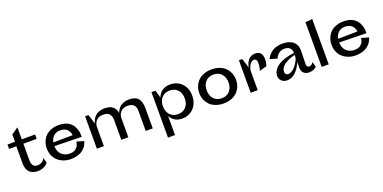

<svg xmlns="http://www.w3.org/2000/svg" viewBox="-12 -1821 6155 3088"><g transform="rotate(-20 3066.0 -277.0)"><path d="M20 -480V-555.2H148.9V-681.2L264.2 -761.2V-555.2H492.2V-480H264.2V-201.2Q264.2 -136.7 288.3 -106Q312.5 -75.2 360.8 -75.2Q388.2 -75.2 411.1 -83.5Q434.1 -91.8 447.8 -103.5Q461.4 -115.2 470.9 -126.7Q480.5 -138.2 484.4 -146.5L487.8 -154.8L512.2 -65.9Q510.3 -62.5 505.9 -57.1Q501.5 -51.8 485.6 -38.1Q469.7 -24.4 451.2 -13.7Q432.6 -2.9 401.6 5.6Q370.6 14.2 335.9 14.2Q244.1 14.2 194.1 -35.9Q144 -85.9 144 -188V-480Z M1198.7 -185.1Q1197.8 -180.7 1196 -173.6Q1194.3 -166.5 1185.5 -145.8Q1176.8 -125 1164.6 -106.2Q1152.3 -87.4 1128.4 -64.5Q1104.5 -41.5 1075 -24.9Q1045.4 -8.3 999.5 2.9Q953.6 14.2 899.9 14.2Q838.4 14.2 783.2 -5.4Q728 -24.9 685.1 -61Q642.1 -97.2 616.9 -153.3Q591.8 -209.5 591.8 -277.8Q591.8 -340.3 612.5 -393.6Q633.3 -446.8 672.1 -485.6Q710.9 -524.4 769.5 -546.6Q828.1 -568.8 899.9 -568.8Q950.2 -568.8 991.7 -558.3Q1033.2 -547.9 1061.5 -530.3Q1089.8 -512.7 1112.1 -489.7Q1134.3 -466.8 1146.7 -441.4Q1159.2 -416 1168 -390.6Q1176.8 -365.2 1179.7 -342.3Q1182.6 -319.3 1183.8 -301.8Q1185.1 -284.2 1184.1 -273.4L1183.6 -263.2L719.7 -272.9Q721.2 -180.2 775.1 -127.7Q829.1 -75.2 914.6 -75.2Q947.3 -75.2 973.6 -83.3Q1000 -91.3 1016.4 -104.2Q1032.7 -117.2 1044.7 -132.6Q1056.6 -147.9 1062.3 -163.6Q1067.9 -179.2 1071 -192.1Q1074.2 -205.1 1074.7 -212.9V-221.2ZM1056.6 -338.9Q1056.6 -341.8 1055.9 -346.9Q1055.2 -352.1 1051.5 -366.7Q1047.9 -381.3 1041.7 -394.5Q1035.6 -407.7 1022.9 -424.1Q1010.3 -440.4 993.9 -452.1Q977.5 -463.9 951.2 -471.9Q924.8 -480 892.6 -480Q824.7 -480 781.2 -440.9Q737.8 -401.9 724.6 -334Z M2184.1 0V-341.8Q2184.1 -480 2047.4 -480Q2013.7 -480 1986.6 -471.4Q1959.5 -462.9 1942.6 -448.5Q1925.8 -434.1 1914.1 -418Q1902.3 -401.9 1896.5 -384Q1890.6 -366.2 1888.4 -353.3Q1886.2 -340.3 1886.2 -330.1V0H1766.1V-349.1Q1761.7 -480 1629.4 -480Q1595.7 -480 1568.6 -471.4Q1541.5 -462.9 1524.7 -448.5Q1507.8 -434.1 1496.1 -418Q1484.4 -401.9 1478.5 -384Q1472.7 -366.2 1470.5 -353.3Q1468.3 -340.3 1468.3 -330.1V0H1348.1V-555.2H1406.2L1457.5 -390.1Q1458 -394 1459.2 -400.4Q1460.4 -406.7 1467 -425.3Q1473.6 -443.8 1482.7 -460.7Q1491.7 -477.5 1509.5 -498.3Q1527.3 -519 1549.8 -533.7Q1572.3 -548.3 1607.2 -558.6Q1642.1 -568.8 1683.1 -568.8Q1774.4 -568.8 1821.5 -529.8Q1868.7 -490.7 1881.3 -415Q1886.7 -433.1 1895 -450.2Q1903.3 -467.3 1920.9 -490Q1938.5 -512.7 1961.2 -529.1Q1983.9 -545.4 2020.5 -557.1Q2057.1 -568.8 2101.1 -568.8Q2158.2 -568.8 2198 -553.7Q2237.8 -538.6 2260.7 -508.8Q2283.7 -479 2293.9 -439Q2304.2 -398.9 2304.2 -344.2V0Z M2483.9 -555.2H2552.2L2589.8 -422.9Q2590.8 -425.8 2592.5 -431.2Q2594.2 -436.5 2601.6 -451.7Q2608.9 -466.8 2618.4 -480.5Q2627.9 -494.1 2645.5 -511Q2663.1 -527.8 2684.1 -540Q2705.1 -552.2 2736.3 -560.5Q2767.6 -568.8 2803.2 -568.8Q2927.2 -568.8 3004.2 -487.3Q3081.1 -405.8 3081.1 -277.8Q3081.1 -149.4 3003.9 -67.6Q2926.8 14.2 2803.2 14.2Q2772 14.2 2744.1 7.6Q2716.3 1 2696.8 -9.3Q2677.2 -19.5 2660.9 -32.2Q2644.5 -44.9 2634.3 -57.6Q2624 -70.3 2616.9 -80.6Q2609.9 -90.8 2606.9 -97.7L2604 -104V223.1H2483.9ZM2765.1 -480Q2707 -480 2664.1 -452.1Q2621.1 -424.3 2600.1 -378.9Q2579.1 -333.5 2579.1 -277.8Q2579.1 -222.2 2600.1 -176.8Q2621.1 -131.3 2664.1 -103.3Q2707 -75.2 2765.1 -75.2Q2852.5 -75.2 2902.8 -130.9Q2953.1 -186.5 2953.1 -277.8Q2953.1 -369.1 2902.8 -424.6Q2852.5 -480 2765.1 -480Z M3200.7 -277.8Q3200.7 -338.9 3222.4 -392.1Q3244.1 -445.3 3283.7 -484.6Q3323.2 -523.9 3383.1 -546.4Q3442.9 -568.8 3515.6 -568.8Q3588.4 -568.8 3648.2 -546.4Q3708 -523.9 3747.6 -484.6Q3787.1 -445.3 3808.8 -392.1Q3830.6 -338.9 3830.6 -277.8Q3830.6 -216.3 3809.1 -163.1Q3787.6 -109.9 3747.8 -70.3Q3708 -30.8 3648.2 -8.3Q3588.4 14.2 3515.6 14.2Q3442.9 14.2 3383.1 -8.3Q3323.2 -30.8 3283.4 -70.3Q3243.7 -109.9 3222.2 -163.1Q3200.7 -216.3 3200.7 -277.8ZM3515.6 -75.2Q3600.6 -75.2 3651.6 -131.1Q3702.6 -187 3702.6 -277.8Q3702.6 -368.7 3651.6 -424.3Q3600.6 -480 3515.6 -480Q3429.2 -480 3378.9 -424.6Q3328.6 -369.1 3328.6 -277.8Q3328.6 -186.5 3378.9 -130.9Q3429.2 -75.2 3515.6 -75.2Z M4100.6 -329.1V0H3980.5V-555.2H4038.6L4089.8 -390.1Q4090.3 -394 4091.3 -400.4Q4092.3 -406.7 4097.2 -425.3Q4102.1 -443.8 4109.1 -460.7Q4116.2 -477.5 4129.9 -498.3Q4143.6 -519 4160.6 -533.7Q4177.7 -548.3 4204.1 -558.6Q4230.5 -568.8 4261.7 -568.8Q4294.9 -568.8 4319.1 -558.1Q4343.3 -547.4 4356.9 -528.1Q4370.6 -508.8 4376.7 -485.4Q4382.8 -461.9 4382.8 -433.1Q4382.8 -401.9 4377.9 -372.3Q4373 -342.8 4368.2 -329.1L4362.8 -314.9L4238.8 -278.8Q4259.8 -343.3 4259.8 -407.2Q4259.8 -480 4210.4 -480Q4183.6 -480 4161.1 -461.2Q4138.7 -442.4 4126.2 -416.3Q4113.8 -390.1 4107.2 -366.7Q4100.6 -343.3 4100.6 -329.1Z M4967.3 -132.8Q4965.8 -75.2 5011.2 -75.2Q5032.7 -75.2 5050.5 -87.6Q5068.4 -100.1 5075.2 -112.3L5082.5 -125L5106.4 -36.1Q5105 -34.2 5101.8 -30.8Q5098.6 -27.3 5087.4 -18.6Q5076.2 -9.8 5062.5 -3.2Q5048.8 3.4 5025.6 8.8Q5002.4 14.2 4976.6 14.2Q4923.8 14.2 4888.2 -16.6Q4852.5 -47.4 4852.5 -115.2V-210Q4851.1 -205.1 4847.7 -197Q4844.2 -189 4832.8 -165.8Q4821.3 -142.6 4808.1 -121.3Q4794.9 -100.1 4773.2 -74.2Q4751.5 -48.3 4728 -29.8Q4704.6 -11.2 4672.4 1.5Q4640.1 14.2 4606.4 14.2Q4545.9 14.2 4509 -20.5Q4472.2 -55.2 4472.2 -107.9Q4472.2 -137.7 4482.7 -167Q4493.2 -196.3 4520.5 -228Q4547.9 -259.8 4589.6 -285.6Q4631.3 -311.5 4699 -332.8Q4766.6 -354 4852.5 -363.8Q4851.6 -364.3 4852.8 -370.4Q4854 -376.5 4851.6 -387Q4849.1 -397.5 4846.2 -409.7Q4843.3 -421.9 4834.2 -434.3Q4825.2 -446.8 4813.2 -457Q4801.3 -467.3 4780.5 -473.6Q4759.8 -480 4733.4 -480Q4707 -480 4684.1 -473.9Q4661.1 -467.8 4645.5 -457.8Q4629.9 -447.8 4617.2 -435.8Q4604.5 -423.8 4597.2 -412.1Q4589.8 -400.4 4584.7 -390.4Q4579.6 -380.4 4578.1 -374L4576.2 -368.2L4452.1 -403.8Q4453.1 -407.2 4455.6 -413.1Q4458 -418.9 4468 -436.3Q4478 -453.6 4491 -469Q4503.9 -484.4 4526.9 -503.4Q4549.8 -522.5 4576.9 -536.4Q4604 -550.3 4644 -559.6Q4684.1 -568.8 4729.5 -568.8Q4790 -568.8 4837.6 -553.2Q4885.3 -537.6 4914.8 -510Q4944.3 -482.4 4959.2 -445.8Q4974.1 -409.2 4973.1 -366.2ZM4599.1 -132.8Q4599.1 -104.5 4613 -89.8Q4627 -75.2 4652.3 -75.2Q4682.6 -75.2 4713.9 -94Q4745.1 -112.8 4769.3 -140.6Q4793.5 -168.5 4813 -199.2Q4832.5 -230 4842.8 -256.1Q4853 -282.2 4852.5 -294.9V-330.1Q4788.6 -314 4740.7 -292.2Q4692.9 -270.5 4666.7 -250.2Q4640.6 -230 4624.5 -206.8Q4608.4 -183.6 4603.8 -166.7Q4599.1 -149.9 4599.1 -132.8Z M5195.8 0V-766.1Q5224.1 -766.1 5254.2 -768.8Q5284.2 -771.5 5300.3 -774.4L5315.9 -776.9V0Z M6072.8 -185.1Q6071.8 -180.7 6070.1 -173.6Q6068.4 -166.5 6059.6 -145.8Q6050.8 -125 6038.6 -106.2Q6026.4 -87.4 6002.4 -64.5Q5978.5 -41.5 5949 -24.9Q5919.4 -8.3 5873.5 2.9Q5827.6 14.2 5773.9 14.2Q5712.4 14.2 5657.2 -5.4Q5602.1 -24.9 5559.1 -61Q5516.1 -97.2 5491 -153.3Q5465.8 -209.5 5465.8 -277.8Q5465.8 -340.3 5486.6 -393.6Q5507.3 -446.8 5546.1 -485.6Q5585 -524.4 5643.6 -546.6Q5702.1 -568.8 5773.9 -568.8Q5824.2 -568.8 5865.7 -558.3Q5907.2 -547.9 5935.5 -530.3Q5963.9 -512.7 5986.1 -489.7Q6008.3 -466.8 6020.8 -441.4Q6033.2 -416 6042 -390.6Q6050.8 -365.2 6053.7 -342.3Q6056.6 -319.3 6057.9 -301.8Q6059.1 -284.2 6058.1 -273.4L6057.6 -263.2L5593.8 -272.9Q5595.2 -180.2 5649.2 -127.7Q5703.1 -75.2 5788.6 -75.2Q5821.3 -75.2 5847.7 -83.3Q5874 -91.3 5890.4 -104.2Q5906.7 -117.2 5918.7 -132.6Q5930.7 -147.9 5936.3 -163.6Q5941.9 -179.2 5945.1 -192.1Q5948.2 -205.1 5948.7 -212.9V-221.2ZM5930.7 -338.9Q5930.7 -341.8 5929.9 -346.9Q5929.2 -352.1 5925.5 -366.7Q5921.9 -381.3 5915.8 -394.5Q5909.7 -407.7 5897 -424.1Q5884.3 -440.4 5867.9 -452.1Q5851.6 -463.9 5825.2 -471.9Q5798.8 -480 5766.6 -480Q5698.7 -480 5655.3 -440.9Q5611.8 -401.9 5598.6 -334Z"/></g></svg>

Font: Sporting Grotesque
Style: Regular
Weight: 400
Designer: Lucas LE BIHAN
Foundry: Lucas LE BIHAN
Version: Version 2.001;PS 2.1;hotconv 1.0.88;makeotf.lib2.5.647800